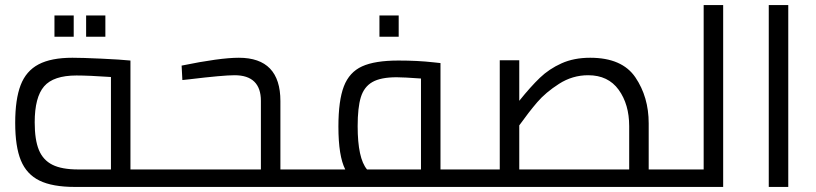

<svg xmlns="http://www.w3.org/2000/svg" viewBox="-20 -738 3222 758"><path d="M40 0ZM609 -69V0H276Q187 0 136 -25Q85 -50 62.5 -104.5Q40 -159 40 -253Q40 -346 61.5 -402Q83 -458 132.5 -484Q182 -510 266 -510Q303 -510 379.5 -506.5Q456 -503 495 -499V-69ZM289 -69H418V-434Q330 -440 282 -440Q191 -440 154 -397Q117 -354 117 -255Q117 -186 133.5 -146Q150 -106 187 -87.5Q224 -69 289 -69ZM195 -677H271V-593H195ZM320 -677H396V-593H320Z M1201 -69V0H609V-69H1010V-340Q1010 -390 984 -415.5Q958 -441 906 -441Q861 -441 728 -425L700 -422L697 -479Q848 -510 923 -510Q1087 -510 1087 -339V-69Z M1201 0ZM1807 -69V0H1201V-69H1343Q1316 -122 1316 -238Q1316 -341 1337.5 -397Q1359 -453 1409.5 -476Q1460 -499 1553 -499Q1629 -499 1691 -492L1719 -489V-69ZM1429 -69H1642V-428Q1574 -433 1546 -433Q1483 -433 1450 -414Q1417 -395 1404.5 -354Q1392 -313 1392 -240Q1392 -113 1429 -69ZM1478 -677H1554V-593H1478Z M2635 -69V0H1807V-69H1953V-500H2030V-340Q2075 -396 2111.5 -431Q2148 -466 2197 -488Q2246 -510 2310 -510Q2436 -510 2488.5 -432.5Q2541 -355 2541 -251V-69ZM2030 -243V-69H2464V-240Q2464 -326 2422.5 -383.5Q2381 -441 2302 -441Q2240 -441 2187 -407Q2134 -373 2101 -334.5Q2068 -296 2030 -243Z M2835 -718V0H2635V-69H2758V-718Z M3015 -718H3092V0H3015Z"/></svg>

Font: Cairo
Style: Regular
Weight: 400
Designer: Mohamed Gaber, the designers of Titillium
Foundry: Kief Type Foundry
Version: Version 2.009; ttfautohint (v1.5.33-1714) -l 8 -r 50 -G 200 